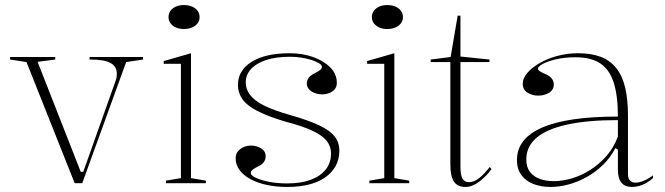

<svg xmlns="http://www.w3.org/2000/svg" viewBox="-20 -726 2635 761"><path d="M276 0 85 -480 20 -490V-500H199V-490L129 -481L300 -45H310L439 -408Q441 -413 442 -420Q443 -427 443 -434Q443 -448 437.5 -458Q432 -468 419.5 -475.5Q407 -483 386.5 -486.5Q366 -490 335 -490V-500H547V-490L480 -480L306 0Z M709 -611Q691 -611 677.5 -617Q664 -623 656 -633.5Q648 -644 648 -658Q648 -673 656 -683.5Q664 -694 677.5 -700Q691 -706 709 -706Q727 -706 741 -700Q755 -694 763 -683.5Q771 -673 771 -658Q771 -644 763 -633.5Q755 -623 741 -617Q727 -611 709 -611ZM638 0V-10L697 -20V-473H629V-484L737 -515V-20L796 -10V0Z M1119 15Q1075 15 1037.5 7Q1000 -1 972.5 -16Q945 -31 929.5 -52Q914 -73 914 -99Q914 -115 923 -126Q932 -137 945.5 -143Q959 -149 974 -149Q989 -149 1002.5 -144Q1016 -139 1024.5 -130Q1033 -121 1033 -107Q1033 -94 1026 -84Q1019 -74 1006 -68Q988 -59 981 -53Q974 -47 974 -40Q974 -31 993.5 -21.5Q1013 -12 1046 -5.5Q1079 1 1118 1Q1172 1 1210.5 -13Q1249 -27 1270.5 -53.5Q1292 -80 1292 -118Q1292 -146 1275 -167.5Q1258 -189 1219 -207.5Q1180 -226 1111 -244Q1041 -265 999.5 -286.5Q958 -308 940.5 -333.5Q923 -359 923 -389Q923 -447 977.5 -481Q1032 -515 1128 -515Q1179 -515 1221 -500Q1263 -485 1289 -459Q1315 -433 1315 -397Q1315 -382 1306.5 -372Q1298 -362 1284.5 -357Q1271 -352 1256 -352Q1245 -352 1234.5 -355Q1224 -358 1215.5 -363Q1207 -368 1201.5 -376.5Q1196 -385 1196 -395Q1196 -421 1228 -436Q1244 -444 1250 -449.5Q1256 -455 1256 -461Q1256 -468 1245 -475Q1234 -482 1215.5 -488Q1197 -494 1175 -497.5Q1153 -501 1130 -501Q1075 -501 1036 -488.5Q997 -476 975.5 -453Q954 -430 954 -399Q954 -373 971 -350Q988 -327 1026 -308Q1064 -289 1127 -271Q1201 -250 1244.5 -229.5Q1288 -209 1306.5 -185Q1325 -161 1325 -129Q1325 -94 1310 -67.5Q1295 -41 1268.5 -22.5Q1242 -4 1204 5.5Q1166 15 1119 15Z M1515 -611Q1497 -611 1483.5 -617Q1470 -623 1462 -633.5Q1454 -644 1454 -658Q1454 -673 1462 -683.5Q1470 -694 1483.5 -700Q1497 -706 1515 -706Q1533 -706 1547 -700Q1561 -694 1569 -683.5Q1577 -673 1577 -658Q1577 -644 1569 -633.5Q1561 -623 1547 -617Q1533 -611 1515 -611ZM1444 0V-10L1503 -20V-473H1435V-484L1543 -515V-20L1602 -10V0Z M1825 15Q1793 15 1779 -6.5Q1765 -28 1765 -75V-480H1687V-490L1766 -500L1794 -664H1805V-502L1920 -490V-480H1805V-66Q1805 -32 1813 -18Q1821 -4 1838 -4Q1860 -4 1880.5 -21Q1901 -38 1921 -64L1928 -56Q1920 -44 1908.5 -32Q1897 -20 1883.5 -9Q1870 2 1855 8.5Q1840 15 1825 15Z M2271 -515Q2324 -515 2361.5 -500.5Q2399 -486 2423 -455.5Q2447 -425 2458 -378.5Q2469 -332 2469 -269V-36Q2469 -18 2477.5 -10Q2486 -2 2498 -2Q2514 -2 2532.5 -10Q2551 -18 2568 -31V-20Q2556 -9 2542 -1Q2528 7 2513.5 11Q2499 15 2485 15Q2457 15 2443 -2Q2429 -19 2429 -54Q2429 -84 2429 -97.5Q2429 -111 2429 -118Q2429 -125 2429 -133L2419 -139Q2400 -102 2371 -73.5Q2342 -45 2306.5 -25Q2271 -5 2234 5Q2197 15 2162 15Q2126 15 2096 4Q2066 -7 2047.5 -31Q2029 -55 2029 -92Q2029 -177 2129 -220.5Q2229 -264 2429 -264Q2429 -347 2412.5 -398.5Q2396 -450 2359.5 -474.5Q2323 -499 2261 -499Q2218 -499 2184 -491Q2150 -483 2131 -472.5Q2112 -462 2112 -453Q2112 -449 2119 -444Q2126 -439 2145 -431Q2175 -417 2175 -391Q2175 -370 2156.5 -358.5Q2138 -347 2113 -347Q2090 -347 2071 -358.5Q2052 -370 2052 -394Q2052 -416 2070 -437Q2088 -458 2119 -476Q2150 -494 2189.5 -504.5Q2229 -515 2271 -515ZM2429 -250Q2308 -250 2227 -232Q2146 -214 2106 -179.5Q2066 -145 2066 -94Q2066 -63 2081 -44Q2096 -25 2120.5 -16.5Q2145 -8 2175 -8Q2209 -8 2246.5 -19Q2284 -30 2319.5 -52.5Q2355 -75 2384 -108Q2413 -141 2429 -185Z"/></svg>

Font: Kalnia ExtraLight
Style: Regular
Weight: 250
Designer: Frida Medrano
Foundry: Frida Medrano
Version: Version 1.105